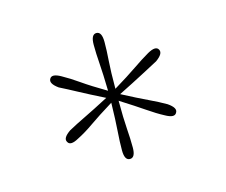

<svg xmlns="http://www.w3.org/2000/svg" viewBox="-59 -824 566 480"><g transform="rotate(-15 224.0 -584.0)"><path d="M350 -529Q372 -514 365 -503Q359 -491 336 -504Q317 -514 294.5 -529.5Q272 -545 234 -569Q234 -523 236 -496.5Q238 -470 238 -447Q238 -421 224 -421Q210 -421 210 -447Q210 -470 212 -496.5Q214 -523 215 -569Q176 -545 154 -529.5Q132 -514 112 -504Q89 -491 83 -503Q76 -514 98 -529Q118 -540 142 -551.5Q166 -563 206 -584Q166 -604 142 -617Q118 -630 98 -640Q77 -655 83 -666Q89 -678 112 -665Q132 -654 154 -638.5Q176 -623 215 -600Q214 -645 212 -671.5Q210 -698 210 -720Q210 -747 224 -747Q238 -747 238 -720Q238 -698 236 -671.5Q234 -645 234 -600Q272 -623 294.5 -638.5Q317 -654 336 -665Q359 -678 365 -666Q371 -655 350 -640Q331 -630 306.5 -617Q282 -604 242 -584Q282 -563 306.5 -551.5Q331 -540 350 -529Z"/></g></svg>

Font: Livvic Thin
Style: Regular
Weight: 250
Designer: Jacques Le Bailly, Baron von Fonthausen
Version: Version 1.001; ttfautohint (v1.8.2)